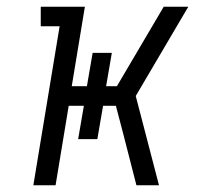

<svg xmlns="http://www.w3.org/2000/svg" viewBox="-20 -550 640 570"><path d="M79 0 157 -472H101V-530H232L193 -294H238L255 -393H312L295 -294H327L466 -530H539L383 -265L452 0H385L345 -156L324 -236H286L269 -137H212L229 -236H184L145 0Z"/></svg>

Font: Iosevka Slab Light Extended
Style: Italic
Weight: 300
Width: 7
Italic angle: -9°
Monospace: yes
Designer: Belleve Invis
Foundry: Belleve Invis
Version: Version 11.1.0; ttfautohint (v1.8.3)